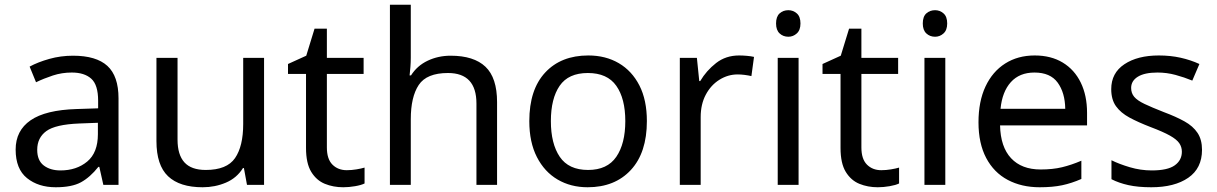

<svg xmlns="http://www.w3.org/2000/svg" viewBox="-20 -780 5136 810"><path d="M288 -545Q386 -545 433 -502Q480 -459 480 -365V0H416L399 -76H395Q360 -32 321.5 -11Q283 10 215 10Q142 10 94 -28.5Q46 -67 46 -149Q46 -229 109 -272.5Q172 -316 303 -320L394 -323V-355Q394 -422 365 -448Q336 -474 283 -474Q241 -474 203 -461.5Q165 -449 132 -433L105 -499Q140 -518 188 -531.5Q236 -545 288 -545ZM314 -259Q214 -255 175.5 -227Q137 -199 137 -148Q137 -103 164.5 -82Q192 -61 235 -61Q303 -61 348 -98.5Q393 -136 393 -214V-262Z M1094 -536V0H1022L1009 -71H1005Q979 -29 933 -9.5Q887 10 835 10Q738 10 689 -36.5Q640 -83 640 -185V-536H729V-191Q729 -127 758 -95Q787 -63 848 -63Q937 -63 971.5 -113Q1006 -163 1006 -257V-536Z M1443 -62Q1463 -62 1484 -65.5Q1505 -69 1518 -73V-6Q1504 1 1478 5.5Q1452 10 1428 10Q1386 10 1350.5 -4.5Q1315 -19 1293 -55Q1271 -91 1271 -156V-468H1195V-510L1272 -545L1307 -659H1359V-536H1514V-468H1359V-158Q1359 -109 1382.5 -85.5Q1406 -62 1443 -62Z M1713 -537Q1713 -518 1711.5 -498Q1710 -478 1708 -462H1714Q1740 -503 1784.5 -524Q1829 -545 1881 -545Q1979 -545 2028 -498.5Q2077 -452 2077 -349V0H1990V-343Q1990 -472 1870 -472Q1780 -472 1746.5 -421.5Q1713 -371 1713 -277V0H1625V-760H1713Z M2709 -269Q2709 -136 2641.5 -63Q2574 10 2459 10Q2388 10 2332.5 -22.5Q2277 -55 2245 -117.5Q2213 -180 2213 -269Q2213 -402 2280 -474Q2347 -546 2462 -546Q2535 -546 2590.5 -513.5Q2646 -481 2677.5 -419.5Q2709 -358 2709 -269ZM2304 -269Q2304 -174 2341.5 -118.5Q2379 -63 2461 -63Q2542 -63 2580 -118.5Q2618 -174 2618 -269Q2618 -364 2580 -418Q2542 -472 2460 -472Q2378 -472 2341 -418Q2304 -364 2304 -269Z M3098 -546Q3113 -546 3130.5 -544.5Q3148 -543 3161 -540L3150 -459Q3137 -462 3121.5 -464Q3106 -466 3092 -466Q3051 -466 3015 -443.5Q2979 -421 2957.5 -380.5Q2936 -340 2936 -286V0H2848V-536H2920L2930 -438H2934Q2960 -482 3001 -514Q3042 -546 3098 -546Z M3349 -536V0H3261V-536ZM3306 -737Q3326 -737 3341.5 -723.5Q3357 -710 3357 -681Q3357 -653 3341.5 -639Q3326 -625 3306 -625Q3284 -625 3269 -639Q3254 -653 3254 -681Q3254 -710 3269 -723.5Q3284 -737 3306 -737Z M3698 -62Q3718 -62 3739 -65.5Q3760 -69 3773 -73V-6Q3759 1 3733 5.5Q3707 10 3683 10Q3641 10 3605.5 -4.5Q3570 -19 3548 -55Q3526 -91 3526 -156V-468H3450V-510L3527 -545L3562 -659H3614V-536H3769V-468H3614V-158Q3614 -109 3637.5 -85.5Q3661 -62 3698 -62Z M3968 -536V0H3880V-536ZM3925 -737Q3945 -737 3960.5 -723.5Q3976 -710 3976 -681Q3976 -653 3960.5 -639Q3945 -625 3925 -625Q3903 -625 3888 -639Q3873 -653 3873 -681Q3873 -710 3888 -723.5Q3903 -737 3925 -737Z M4345 -546Q4414 -546 4463.5 -516Q4513 -486 4539.5 -431.5Q4566 -377 4566 -304V-251H4199Q4201 -160 4245.5 -112.5Q4290 -65 4370 -65Q4421 -65 4460.5 -74.5Q4500 -84 4542 -102V-25Q4501 -7 4461 1.5Q4421 10 4366 10Q4290 10 4231.5 -21Q4173 -52 4140.5 -113.5Q4108 -175 4108 -264Q4108 -352 4137.5 -415Q4167 -478 4220.5 -512Q4274 -546 4345 -546ZM4344 -474Q4281 -474 4244.5 -433.5Q4208 -393 4201 -321H4474Q4473 -389 4442 -431.5Q4411 -474 4344 -474Z M5051 -148Q5051 -70 4993 -30Q4935 10 4837 10Q4781 10 4740.5 1Q4700 -8 4669 -24V-104Q4701 -88 4746.5 -74.5Q4792 -61 4839 -61Q4906 -61 4936 -82.5Q4966 -104 4966 -140Q4966 -160 4955 -176Q4944 -192 4915.5 -208Q4887 -224 4834 -244Q4782 -264 4745 -284Q4708 -304 4688 -332Q4668 -360 4668 -404Q4668 -472 4723.5 -509Q4779 -546 4869 -546Q4918 -546 4960.5 -536.5Q5003 -527 5040 -510L5010 -440Q4976 -454 4939 -464Q4902 -474 4863 -474Q4809 -474 4780.5 -456.5Q4752 -439 4752 -409Q4752 -387 4765 -371.5Q4778 -356 4808.5 -341.5Q4839 -327 4890 -307Q4941 -288 4977 -268Q5013 -248 5032 -219.5Q5051 -191 5051 -148Z"/></svg>

Font: Noto Sans Bassa Vah
Style: Regular
Weight: 400
Designer: Monotype Design Team
Foundry: Monotype Imaging Inc.
Version: Version 2.002